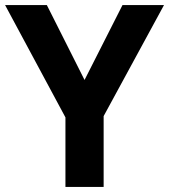

<svg xmlns="http://www.w3.org/2000/svg" viewBox="-20 -734 664 754"><path d="M312 -420 461 -714H624L387 -278V0H237V-273L0 -714H164Z"/></svg>

Font: Noto Sans Bamum
Style: Bold
Weight: 700
Designer: Monotype Design Team
Foundry: Monotype Imaging Inc.
Version: Version 2.002; ttfautohint (v1.8.4.7-5d5b)